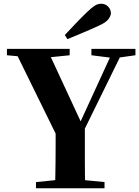

<svg xmlns="http://www.w3.org/2000/svg" viewBox="-20 -1005 744 1025"><path d="M326 -818Q355 -849 385 -880.5Q415 -912 443 -939Q469 -964 485.5 -974.5Q502 -985 520 -985Q543 -985 557.5 -969.5Q572 -954 572 -935Q572 -921 559 -903Q546 -885 508 -868Q467 -849 425 -831.5Q383 -814 340 -796ZM172 0V-33L332 -49H374L538 -33V0ZM274 0Q275 -39 275.5 -72Q276 -105 276.5 -142Q277 -179 277 -227Q277 -275 277 -343H433Q433 -276 433 -228Q433 -180 433 -143Q433 -106 433.5 -72.5Q434 -39 435 0ZM297 -251 55 -744H231L425 -326H396L404 -343L588 -744H642L400 -251ZM17 -710V-744H352V-710L213 -696H170ZM468 -710V-744H703V-710L603 -696H579Z"/></svg>

Font: Noto Serif TC ExtraBold
Style: Regular
Weight: 800
Designer: Ryoko NISHIZUKA 西塚涼子 (kana & ideographs); Frank Grießhammer (Latin, Greek & Cyrillic); Wenlong ZHANG 张文龙 (bopomofo); San
Foundry: Adobe
Version: Version 2.002-H1;hotconv 1.1.0;makeotfexe 2.6.0